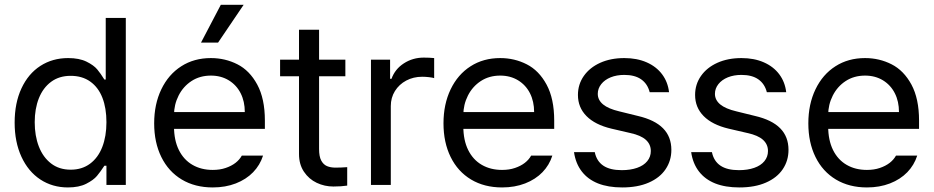

<svg xmlns="http://www.w3.org/2000/svg" viewBox="-20 -783 3954 813"><path d="M150.9 -22.9C185.1 -0.5 224 10.7 267.6 10.7C298.8 10.7 324.7 5.5 345.2 -4.9C365.7 -15.3 380.9 -26.4 390.6 -38.1C400.4 -49.8 410.8 -64.1 421.9 -81.1H430.7V0H512.7V-707H427.7V-446.3H421.9C411.5 -463.2 401.4 -477.5 391.6 -489.3C381.8 -501 366.7 -511.9 346.2 -522C325.7 -532.1 299.8 -537.1 268.6 -537.1C224.3 -537.1 185.1 -526 150.9 -503.9C116.7 -481.8 90 -450 70.8 -408.7C51.6 -367.4 42 -319 42 -263.7C42 -209 51.6 -160.8 70.8 -119.1C90 -77.5 116.7 -45.4 150.9 -22.9ZM361.3 -89.8C338.5 -72.9 311.2 -64.5 279.3 -64.5C246.7 -64.5 219.1 -73.2 196.3 -90.8C173.5 -108.4 156.2 -132.3 144.5 -162.6C132.8 -192.9 127 -227.2 127 -265.6C127 -303.4 132.8 -337.1 144.5 -366.7C156.2 -396.3 173.5 -419.6 196.3 -436.5C219.1 -453.5 246.7 -461.9 279.3 -461.9C311.8 -461.9 339.5 -453.8 362.3 -437.5C385.1 -421.2 402.2 -398.4 413.6 -369.1C425 -339.8 430.7 -305.3 430.7 -265.6C430.7 -225.9 424.8 -190.9 413.1 -160.6C401.4 -130.4 384.1 -106.8 361.3 -89.8Z M749.5 -22.9C786.9 -0.5 830.7 10.7 880.9 10.7C916.7 10.7 949.2 5 978.5 -6.3C1007.8 -17.7 1032.2 -33.5 1051.8 -53.7C1071.3 -73.9 1085.3 -97.3 1093.8 -124H1003.9C997.4 -112.3 988.4 -102.1 977.1 -93.3C965.7 -84.5 951.8 -77.3 935.5 -71.8C919.3 -66.2 901 -63.5 880.9 -63.5C848.3 -63.5 819.7 -70.6 794.9 -85C770.2 -99.3 751 -120.3 737.3 -147.9C723.6 -175.6 716.8 -209 716.8 -248V-295.9C716.8 -325.2 723.3 -352.7 736.3 -378.4C749.3 -404.1 767.6 -424.6 791 -439.9C814.5 -455.2 841.8 -462.9 873 -462.9C901.7 -462.9 926.9 -456.2 948.7 -442.9C970.5 -429.5 987.3 -411.3 999 -388.2C1010.7 -365.1 1016.6 -338.5 1016.6 -308.6H691.4V-237.3H1101.6V-272.5C1101.6 -334.3 1090.8 -385.1 1069.3 -424.8C1047.9 -464.5 1019.9 -493.2 985.4 -510.7C950.8 -528.3 913.4 -537.1 873 -537.1C825.5 -537.1 783.7 -525.6 747.6 -502.4C711.4 -479.3 683.3 -446.8 663.1 -404.8C642.9 -362.8 632.8 -314.8 632.8 -260.7C632.8 -206.7 642.9 -159.2 663.1 -118.2C683.3 -77.1 712.1 -45.4 749.5 -22.9ZM915 -762.7 831.1 -602.5H903.3L1011.7 -762.7Z M1442.4 -460V-530.3H1166V-460ZM1331.1 -657.2H1246.1V-130.9C1246.1 -101.6 1253.1 -76.5 1267.1 -55.7C1281.1 -34.8 1299.2 -19.2 1321.3 -8.8C1343.4 1.6 1366.9 6.8 1391.6 6.8C1413.7 6.8 1433.3 5.5 1450.2 2.9V-75.2C1433.3 -73.9 1416.7 -73.2 1400.4 -73.2C1386.7 -73.2 1374.8 -75.4 1364.7 -79.6C1354.7 -83.8 1346.5 -91.6 1340.3 -103C1334.1 -114.4 1331.1 -130.9 1331.1 -152.3Z M1550.8 -530.3V0H1634.8V-334C1634.8 -357.4 1640.6 -378.6 1652.3 -397.5C1664.1 -416.3 1680 -431.2 1700.2 -441.9C1720.4 -452.6 1742.8 -458 1767.6 -458C1777.3 -458 1787.4 -457.4 1797.9 -456.1C1808.3 -454.8 1815.1 -453.5 1818.4 -452.1V-537.1C1805.3 -538.4 1790.7 -539.1 1774.4 -539.1C1743.2 -539.1 1715 -530.9 1689.9 -514.6C1664.9 -498.4 1647.5 -476.6 1637.7 -449.2H1631.8V-530.3Z M1974.6 -22.9C2012 -0.5 2055.8 10.7 2106 10.7C2141.8 10.7 2174.3 5 2203.6 -6.3C2232.9 -17.7 2257.3 -33.5 2276.9 -53.7C2296.4 -73.9 2310.4 -97.3 2318.8 -124H2229C2222.5 -112.3 2213.5 -102.1 2202.1 -93.3C2190.8 -84.5 2176.9 -77.3 2160.6 -71.8C2144.4 -66.2 2126.1 -63.5 2106 -63.5C2073.4 -63.5 2044.8 -70.6 2020 -85C1995.3 -99.3 1976.1 -120.3 1962.4 -147.9C1948.7 -175.6 1941.9 -209 1941.9 -248V-295.9C1941.9 -325.2 1948.4 -352.7 1961.4 -378.4C1974.4 -404.1 1992.7 -424.6 2016.1 -439.9C2039.6 -455.2 2066.9 -462.9 2098.1 -462.9C2126.8 -462.9 2152 -456.2 2173.8 -442.9C2195.6 -429.5 2212.4 -411.3 2224.1 -388.2C2235.8 -365.1 2241.7 -338.5 2241.7 -308.6H1916.5V-237.3H2326.7V-272.5C2326.7 -334.3 2315.9 -385.1 2294.4 -424.8C2272.9 -464.5 2245 -493.2 2210.4 -510.7C2175.9 -528.3 2138.5 -537.1 2098.1 -537.1C2050.6 -537.1 2008.8 -525.6 1972.7 -502.4C1936.5 -479.3 1908.4 -446.8 1888.2 -404.8C1868 -362.8 1857.9 -314.8 1857.9 -260.7C1857.9 -206.7 1868 -159.2 1888.2 -118.2C1908.4 -77.1 1937.2 -45.4 1974.6 -22.9Z M2695.3 -446.8C2713.2 -434.1 2725.1 -416 2731 -392.6H2813C2809.7 -421.2 2800 -446.5 2783.7 -468.3C2767.4 -490.1 2745.6 -507 2718.3 -519C2690.9 -531.1 2659.3 -537.1 2623.5 -537.1C2585.1 -537.1 2551.1 -530.4 2521.5 -517.1C2491.9 -503.7 2468.8 -485.2 2452.1 -461.4C2435.5 -437.7 2427.2 -410.8 2427.2 -380.9C2427.2 -345.7 2439.3 -315.9 2463.4 -291.5C2487.5 -267.1 2522.6 -249.3 2568.8 -238.3L2648.9 -219.7C2678.9 -213.2 2700.8 -203.6 2714.8 -190.9C2728.8 -178.2 2735.8 -162.4 2735.8 -143.6C2735.8 -127.3 2730.8 -113 2720.7 -100.6C2710.6 -88.2 2696.3 -78.8 2677.7 -72.3C2659.2 -65.8 2637.5 -62.5 2612.8 -62.5C2579.6 -62.5 2553.5 -68.8 2534.7 -81.5C2515.8 -94.2 2503.7 -113.3 2498.5 -138.7H2410.6C2415.2 -106.8 2426.1 -79.6 2443.4 -57.1C2460.6 -34.7 2483.6 -17.7 2512.2 -6.3C2540.9 5 2575 10.7 2614.7 10.7C2658.4 10.7 2695.8 3.9 2727.1 -9.8C2758.3 -23.4 2782.1 -42.3 2798.3 -66.4C2814.6 -90.5 2822.8 -117.8 2822.8 -148.4C2822.8 -185.5 2811 -216 2787.6 -239.7C2764.2 -263.5 2728.7 -280.9 2681.2 -292L2602.1 -311.5C2571.5 -318.7 2548.7 -328.5 2533.7 -340.8C2518.7 -353.2 2511.2 -368.2 2511.2 -385.7C2511.2 -400.7 2516.1 -414.4 2525.9 -426.8C2535.6 -439.1 2549 -448.7 2565.9 -455.6C2582.8 -462.4 2602.1 -465.8 2623.5 -465.8C2653.5 -465.8 2677.4 -459.5 2695.3 -446.8Z M3191.4 -446.8C3209.3 -434.1 3221.2 -416 3227.1 -392.6H3309.1C3305.8 -421.2 3296.1 -446.5 3279.8 -468.3C3263.5 -490.1 3241.7 -507 3214.4 -519C3187 -531.1 3155.4 -537.1 3119.6 -537.1C3081.2 -537.1 3047.2 -530.4 3017.6 -517.1C2988 -503.7 2964.8 -485.2 2948.2 -461.4C2931.6 -437.7 2923.3 -410.8 2923.3 -380.9C2923.3 -345.7 2935.4 -315.9 2959.5 -291.5C2983.6 -267.1 3018.7 -249.3 3064.9 -238.3L3145 -219.7C3175 -213.2 3196.9 -203.6 3210.9 -190.9C3224.9 -178.2 3231.9 -162.4 3231.9 -143.6C3231.9 -127.3 3226.9 -113 3216.8 -100.6C3206.7 -88.2 3192.4 -78.8 3173.8 -72.3C3155.3 -65.8 3133.6 -62.5 3108.9 -62.5C3075.7 -62.5 3049.6 -68.8 3030.8 -81.5C3011.9 -94.2 2999.8 -113.3 2994.6 -138.7H2906.7C2911.3 -106.8 2922.2 -79.6 2939.5 -57.1C2956.7 -34.7 2979.7 -17.7 3008.3 -6.3C3036.9 5 3071.1 10.7 3110.8 10.7C3154.5 10.7 3191.9 3.9 3223.1 -9.8C3254.4 -23.4 3278.2 -42.3 3294.4 -66.4C3310.7 -90.5 3318.8 -117.8 3318.8 -148.4C3318.8 -185.5 3307.1 -216 3283.7 -239.7C3260.3 -263.5 3224.8 -280.9 3177.2 -292L3098.1 -311.5C3067.5 -318.7 3044.8 -328.5 3029.8 -340.8C3014.8 -353.2 3007.3 -368.2 3007.3 -385.7C3007.3 -400.7 3012.2 -414.4 3022 -426.8C3031.7 -439.1 3045.1 -448.7 3062 -455.6C3078.9 -462.4 3098.1 -465.8 3119.6 -465.8C3149.6 -465.8 3173.5 -459.5 3191.4 -446.8Z M3519.5 -22.9C3557 -0.5 3600.7 10.7 3650.9 10.7C3686.7 10.7 3719.2 5 3748.5 -6.3C3777.8 -17.7 3802.2 -33.5 3821.8 -53.7C3841.3 -73.9 3855.3 -97.3 3863.8 -124H3773.9C3767.4 -112.3 3758.5 -102.1 3747.1 -93.3C3735.7 -84.5 3721.8 -77.3 3705.6 -71.8C3689.3 -66.2 3671.1 -63.5 3650.9 -63.5C3618.3 -63.5 3589.7 -70.6 3564.9 -85C3540.2 -99.3 3521 -120.3 3507.3 -147.9C3493.7 -175.6 3486.8 -209 3486.8 -248V-295.9C3486.8 -325.2 3493.3 -352.7 3506.3 -378.4C3519.4 -404.1 3537.6 -424.6 3561 -439.9C3584.5 -455.2 3611.8 -462.9 3643.1 -462.9C3671.7 -462.9 3696.9 -456.2 3718.8 -442.9C3740.6 -429.5 3757.3 -411.3 3769 -388.2C3780.8 -365.1 3786.6 -338.5 3786.6 -308.6H3461.4V-237.3H3871.6V-272.5C3871.6 -334.3 3860.8 -385.1 3839.4 -424.8C3817.9 -464.5 3789.9 -493.2 3755.4 -510.7C3720.9 -528.3 3683.4 -537.1 3643.1 -537.1C3595.5 -537.1 3553.7 -525.6 3517.6 -502.4C3481.4 -479.3 3453.3 -446.8 3433.1 -404.8C3412.9 -362.8 3402.8 -314.8 3402.8 -260.7C3402.8 -206.7 3412.9 -159.2 3433.1 -118.2C3453.3 -77.1 3482.1 -45.4 3519.5 -22.9Z"/></svg>

Font: Pretendard Variable
Style: Regular
Weight: 400
Designer: Base glyphs from Inter by Rasmus Andersson; Hangeul glyphs from Noto Sans CJK(Source Han Sans) by Jang Soo-young and Kan
Foundry: Kil Hyung-jin
Version: Version 1.309;Glyphs 3.2 (3225)